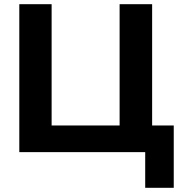

<svg xmlns="http://www.w3.org/2000/svg" viewBox="-20 -725 871 915"><path d="M672 170V0H72V-705H226V-127H550V-705H705V-127H808V170Z"/></svg>

Font: Mulish ExtraBold
Style: Regular
Weight: 800
Designer: Vernon Adams
Foundry: Vernon Adams
Version: Version 3.603; ttfautohint (v1.8.3)